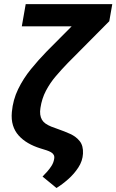

<svg xmlns="http://www.w3.org/2000/svg" viewBox="-20 -731 570 941"><path d="M439.5 -710.9H530.3L515.6 -627L312.5 -422.4Q281.7 -390.6 253.4 -357.4Q225.1 -324.2 205.1 -286.1Q185.1 -248 178.2 -202.1Q175.3 -184.1 177.2 -169.7Q179.2 -155.3 185.5 -144.3Q191.9 -133.3 203.4 -125.2Q214.8 -117.2 231.4 -110.4L265.1 -98.1Q295.9 -87.4 324.5 -74.5Q353 -61.5 370.8 -39.1Q388.7 -16.6 386.7 22Q384.8 58.1 364 89.8Q343.3 121.6 314.2 147.2Q285.2 172.9 256.8 190.4L188.5 134.3Q200.2 122.6 211.9 109.4Q223.6 96.2 232.9 81.3Q242.2 66.4 245.1 49.8Q248 36.6 243.4 28.3Q238.8 20 229.7 14.9Q220.7 9.8 209 5.9L177.7 -3.9Q144.5 -14.2 117.7 -29.8Q90.8 -45.4 71.5 -66.9Q52.2 -88.4 43.5 -116.9Q34.7 -145.5 38.1 -182.1Q43.5 -241.7 68.8 -293.9Q94.2 -346.2 131.6 -392.1Q168.9 -438 209 -479ZM106 -710.9H469.2L450.2 -602.1H86.9Z"/></svg>

Font: Roboto
Style: Bold Italic
Weight: 700
Italic angle: -12°
Designer: Christian Robertson
Foundry: Google
Version: Version 3.0